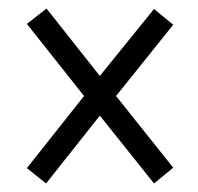

<svg xmlns="http://www.w3.org/2000/svg" viewBox="-20 -583 465 450"><path d="M88 -153 214 -312 341 -153 386 -190 252 -358 386 -525 341 -562 214 -405 89 -563 43 -527 177 -358 43 -189Z"/></svg>

Font: Noto Serif Khmer ExtraCondensed Medium
Style: Regular
Weight: 500
Width: 2
Designer: Danh Hong and the Monotype Design Team
Foundry: Monotype Imaging Inc.
Version: Version 2.004